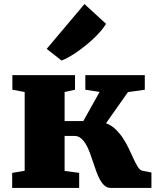

<svg xmlns="http://www.w3.org/2000/svg" viewBox="-20 -926 766 946"><path d="M210 -685.1 396 -905.8H396.5L502.4 -808.6Q492.7 -792 477.1 -773.7Q461.4 -755.4 442.4 -737.3Q423.3 -719.2 402.1 -702.1Q380.9 -685.1 359.9 -670.4Q338.9 -655.8 319.3 -644.8Q299.8 -633.8 284.2 -627.9H283.2ZM40 -74.2 101.6 -84.5V-472.7L41 -483.9V-555.7H349.6V-483.9L298.3 -472.7V-329.6H390.6L470.7 -473.1L400.4 -483.9V-555.7H693.4V-483.9L610.4 -472.2L502.4 -318.8Q530.3 -308.1 551 -287.6Q571.8 -267.1 587.4 -242.9Q603 -218.8 615.2 -192.6Q627.4 -166.5 637.7 -144.3Q647.9 -122.1 657.7 -106Q667.5 -89.8 678.7 -85.4L726.1 -76.2V0H525.9Q508.8 0 495.8 -11Q482.9 -22 472.9 -40Q462.9 -58.1 454.6 -81.1Q446.3 -104 438.5 -127.9Q430.7 -151.9 422.1 -174.8Q413.6 -197.8 402.8 -215.8Q392.1 -233.9 378.4 -245.1Q364.7 -256.3 346.2 -256.3H298.3V-84L370.1 -74.2V0H40Z"/></svg>

Font: Merriweather UltraBold
Style: Regular
Weight: 900
Designer: Eben Sorkin ( sorkintype@gmail.com )
Foundry: Eben Sorkin
Version: Version 1.570; ttfautohint (v1.3) -l 8 -r 32 -G 0 -x 0 -H 60